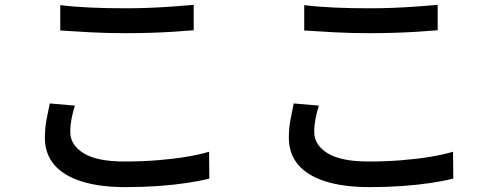

<svg xmlns="http://www.w3.org/2000/svg" viewBox="-20 -734 2040 787"><path d="M227 -713Q282 -706 350.5 -703Q419 -700 495 -700Q544 -700 594 -702Q644 -704 690.5 -707.5Q737 -711 774 -714V-610Q740 -607 692.5 -604Q645 -601 594 -599.5Q543 -598 496 -598Q419 -598 353 -601.5Q287 -605 227 -609ZM287 -301Q278 -273 273 -246Q268 -219 268 -193Q268 -140 322.5 -106Q377 -72 491 -72Q560 -72 623.5 -77Q687 -82 742 -91Q797 -100 837 -112L838 -2Q799 8 745.5 16Q692 24 628.5 28.5Q565 33 495 33Q388 33 314 9.5Q240 -14 202 -59Q164 -104 164 -169Q164 -210 171 -245.5Q178 -281 184 -310Z M1227 -713Q1282 -706 1350.5 -703Q1419 -700 1495 -700Q1544 -700 1594 -702Q1644 -704 1690.5 -707.5Q1737 -711 1774 -714V-610Q1740 -607 1692.5 -604Q1645 -601 1594 -599.5Q1543 -598 1496 -598Q1419 -598 1353 -601.5Q1287 -605 1227 -609ZM1287 -301Q1278 -273 1273 -246Q1268 -219 1268 -193Q1268 -140 1322.5 -106Q1377 -72 1491 -72Q1560 -72 1623.5 -77Q1687 -82 1742 -91Q1797 -100 1837 -112L1838 -2Q1799 8 1745.5 16Q1692 24 1628.5 28.5Q1565 33 1495 33Q1388 33 1314 9.5Q1240 -14 1202 -59Q1164 -104 1164 -169Q1164 -210 1171 -245.5Q1178 -281 1184 -310Z"/></svg>

Font: Noto Sans KR Medium
Style: Regular
Weight: 500
Designer: Ryoko NISHIZUKA  (kana, bopomofo & ideographs); Paul D. Hunt (Latin, Greek & Cyrillic); Sandoll Communications , Soo-you
Foundry: Adobe
Version: Version 2.004-H2;hotconv 1.0.118;makeotfexe 2.5.65603